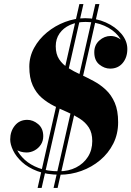

<svg xmlns="http://www.w3.org/2000/svg" viewBox="-20 -850 650 950"><path d="M275 14.5Q211 14.5 164.6 -3.3Q118.3 -21 88.6 -48.5Q59 -76 44.8 -105.8Q30.5 -135.5 30.5 -160Q30.5 -200.3 53.5 -228.6Q76.5 -257 115 -257Q143.5 -257 168.8 -235.9Q194 -214.8 194 -176Q194 -152.3 182 -134.1Q170 -116 151.1 -105.8Q132.3 -95.5 111.5 -95.5Q81.5 -95.5 56.5 -111.4Q31.5 -127.3 31.5 -160H50.5Q50.5 -138 63.1 -111Q75.8 -84 102.6 -59.3Q129.5 -34.5 171.6 -18.5Q213.8 -2.5 272.5 -2.5Q319.2 -2.5 356.4 -21.4Q393.5 -40.2 415 -73.9Q436.5 -107.5 436.5 -152Q436.5 -192.7 419.6 -218.9Q402.8 -245 375 -262.7Q347.3 -280.5 314.1 -294.9Q281 -309.2 247.6 -325.7Q214.3 -342.2 186.5 -366.2Q158.8 -390.2 141.9 -427.4Q125 -464.5 125 -520Q125 -569.7 148.8 -613.2Q172.5 -656.7 212.5 -689.7Q252.5 -722.7 301.8 -741.4Q351 -760 402 -760Q456 -760 503.5 -738.9Q551 -717.8 580.5 -682.9Q610 -648 610 -607.5Q610 -565.5 586.9 -538Q563.8 -510.5 525 -510.5Q496.5 -510.5 471.5 -530.7Q446.5 -551 446.5 -591.5Q446.5 -627.3 471.5 -649.6Q496.5 -672 527.5 -672Q547.3 -672 566 -661.6Q584.8 -651.3 596.9 -636.3Q609 -621.3 609 -607.5H590Q590 -642.5 564.5 -673.1Q539 -703.8 496.5 -722.6Q454 -741.5 403.5 -741.5Q359.3 -741.5 326.1 -726.4Q293 -711.3 274.4 -684.3Q255.8 -657.3 255.8 -621.5Q255.8 -582.5 272.5 -557Q289.3 -531.5 316.8 -514.1Q344.3 -496.8 377.3 -481.8Q410.3 -466.8 443.1 -449.1Q476 -431.5 503.5 -405.9Q531 -380.3 547.8 -341.6Q564.5 -303 564.5 -245Q564.5 -187 540.5 -139.4Q516.5 -91.8 475.4 -57.4Q434.3 -23 382.5 -4.3Q330.8 14.5 275 14.5ZM166 80 372.8 -830H392.8L186 80ZM245 80 451.8 -830H471.8L265 80Z"/></svg>

Font: Bodoni Moda
Style: Italic
Weight: 400
Italic angle: -13°
Designer: Owen Earl
Foundry: indestructible type
Version: Version 2.005